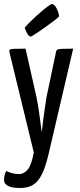

<svg xmlns="http://www.w3.org/2000/svg" viewBox="-24 -742 400 955"><path d="M77 193Q33 193 14.5 182Q-4 171 -4 154Q-4 142 -1 129Q2 116 8 108Q18 115 36 119.5Q54 124 71 124Q95 124 114 101Q133 78 144 16L24 -478Q21 -489 23.5 -493.5Q26 -498 43.5 -499Q61 -500 103 -500L157 -261Q163 -231 168 -200Q173 -169 176 -142.5Q179 -116 181.5 -100Q184 -84 184 -84Q184 -84 185.5 -100Q187 -116 190.5 -142.5Q194 -169 198.5 -200.5Q203 -232 208 -262L253 -476Q255 -489 259 -493.5Q263 -498 281 -499Q299 -500 340 -500L217 27Q202 90 183.5 126.5Q165 163 139.5 178Q114 193 77 193ZM130 -560Q121 -560 114 -571Q107 -582 103 -593.5Q99 -605 99 -605Q116 -624 137.5 -644.5Q159 -665 180 -683Q201 -701 215.5 -711.5Q230 -722 233 -722Q247 -722 257.5 -700.5Q268 -679 270 -661Q265 -654 247 -640.5Q229 -627 207 -611Q185 -595 164 -581Q143 -567 130 -560Z"/></svg>

Font: Yanone Kaffeesatz ExtraLight
Style: Regular
Weight: 400
Version: Version 2.003